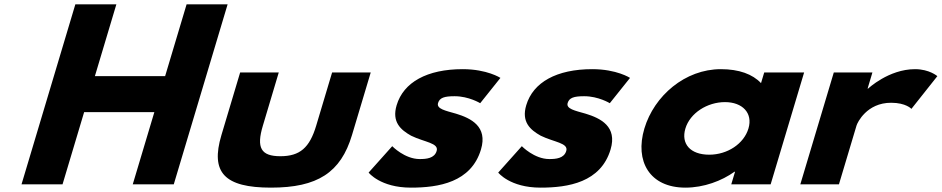

<svg xmlns="http://www.w3.org/2000/svg" viewBox="-20 -845 4316 880"><path d="M365.6 -331H687.4L588.4 0H776.4L1023.2 -825H835.2L736.8 -496H414.9L513.3 -825H325.3L78.6 0H266.6Z M1257.7 -513H1080.7L994.9 -226C943.4 -54 1008.8 15 1222 15C1435.2 15 1541.9 -54 1593.3 -226L1679.2 -513H1502.2L1429.2 -269C1399 -168 1354.6 -129 1265.1 -129C1175.5 -129 1154.5 -168 1184.8 -269Z M2100.7 -528C1937.4 -528 1829.4 -468 1798 -363C1774.9 -286 1816.2 -250 1864.3 -223C1925.5 -193 1992.4 -190 1981.3 -153C1971.1 -119 1933.9 -116 1903.7 -116C1834.7 -116 1777.7 -175 1777.7 -175L1669.5 -54C1669.5 -54 1722.9 15 1863.3 15C1990.3 15 2139.3 -9 2184.5 -160C2215.9 -265 2139.2 -303 2070 -324C2020.9 -338 1979.7 -346 1987.8 -373C1995 -397 2016.4 -404 2063.6 -404C2129 -404 2180.9 -372 2180.9 -372L2273.6 -488C2273.6 -488 2212.5 -528 2100.7 -528Z M2694.7 -528C2531.4 -528 2423.4 -468 2392 -363C2368.9 -286 2410.2 -250 2458.3 -223C2519.5 -193 2586.4 -190 2575.3 -153C2565.1 -119 2527.9 -116 2497.7 -116C2428.7 -116 2371.7 -175 2371.7 -175L2263.5 -54C2263.5 -54 2316.9 15 2457.3 15C2584.3 15 2733.3 -9 2778.5 -160C2809.9 -265 2733.2 -303 2664 -324C2614.9 -338 2573.7 -346 2581.8 -373C2589 -397 2610.4 -404 2657.6 -404C2723 -404 2774.9 -372 2774.9 -372L2867.6 -488C2867.6 -488 2806.5 -528 2694.7 -528Z M2933.4 -256C2888.6 -106 2957.4 15 3121.4 15C3206.1 15 3288 -16 3346.6 -58H3349L3331.6 0H3512.1L3665.6 -513H3482.7L3468 -464C3429.4 -505 3367.4 -528 3283.9 -528C3119.8 -528 2978.3 -406 2933.4 -256ZM3121.4 -256C3142.7 -327 3221.8 -377 3302.8 -377C3382.7 -377 3431.6 -327 3410.4 -256C3389.5 -186 3314.2 -136 3230.7 -136C3143.6 -136 3100.5 -186 3121.4 -256Z M3648.1 0H3825.1L3905.9 -270C3909.8 -283 3952.7 -374 4064.1 -374C4132.7 -374 4157.3 -346 4157.3 -346L4276.2 -496C4276.2 -496 4239.8 -528 4173.8 -528C4053.3 -528 3958.9 -439 3958.9 -439H3956.5L3978.6 -513H3801.6Z"/></svg>

Font: Hussar
Style: BdSuprExtOblThree
Weight: 700
Foundry: Cannot Into Space Fonts
Version: Version 2.00